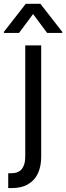

<svg xmlns="http://www.w3.org/2000/svg" viewBox="-56 -784 347 1009"><path d="M76.7 -545.5H160.5V39.8Q160.5 90.2 143.3 127.1Q126.1 164.1 91.4 184.3Q56.8 204.5 4.3 204.5Q0 204.5 -4.3 204.5Q-8.5 204.5 -12.8 204.5V126.4Q-8.5 126.4 -5 126.4Q-1.4 126.4 2.8 126.4Q41.2 126.4 58.9 103.9Q76.7 81.3 76.7 39.8ZM191.8 -610.8 117.9 -710.2 44 -610.8H-35.5V-616.5L79.5 -764.2H156.2L271.3 -616.5V-610.8Z"/></svg>

Font: InterMG
Style: Regular
Weight: 400
Designer: Rasmus Andersson
Foundry: rsms
Version: Version 3.019;December 26, 2023;FontCreator 15.0.0.2955 64-b